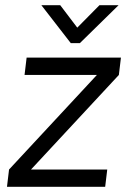

<svg xmlns="http://www.w3.org/2000/svg" viewBox="-20 -723 488 743"><path d="M254 -556 140 -703H213L279 -616L365 -703H439L289 -556ZM100 -67H395L387 0H7L15 -67L355 -433H75L83 -500H448L440 -433Z"/></svg>

Font: Haskoy
Style: Italic
Weight: 400
Designer: Ertekin Erdin
Foundry: Ertekin Erdin
Version: Version 2.000; ttfautohint (v1.8.4.7-5d5b)